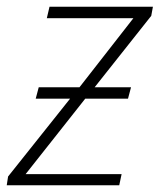

<svg xmlns="http://www.w3.org/2000/svg" viewBox="-33 -550 474 570"><path d="M-13 0 -9 -26 175 -257H73L82 -291H203L363 -496H106L114 -530H421L416 -503L248 -291H356L347 -257H220L43 -33H328L321 0Z"/></svg>

Font: Noto Sans Disp ExtLt
Style: Italic
Weight: 200
Italic angle: -12°
Designer: Monotype Design Team
Foundry: Monotype Imaging Inc.
Version: Version 2.000;GOOG;noto-source:20170915:90ef993387c0